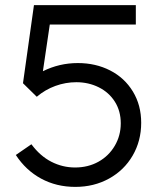

<svg xmlns="http://www.w3.org/2000/svg" viewBox="-20 -720 614 752"><path d="M42 -113 103 -155Q137 -109 181 -86.5Q225 -64 274 -64Q325 -64 365.5 -86.5Q406 -109 429.5 -149Q453 -189 453 -237Q453 -285 430 -321.5Q407 -358 367 -378Q327 -398 279 -398Q237 -398 197 -383.5Q157 -369 124 -341L70 -394L113 -700H512V-624H175L148 -441Q212 -473 285 -473Q355 -473 411.5 -444Q468 -415 500.5 -361.5Q533 -308 533 -239Q533 -168 499.5 -110.5Q466 -53 407 -20.5Q348 12 275 12Q201 12 141 -20.5Q81 -53 42 -113Z"/></svg>

Font: Lexend HM
Style: Regular
Weight: 400
Designer: Bonnie Shaver-Troup, Thomas Jockin, Octavio Pardo
Foundry: Lexend
Version: Version 1.091